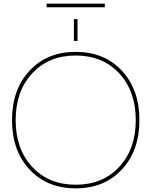

<svg xmlns="http://www.w3.org/2000/svg" viewBox="-20 -1025 832 1055"><path d="M386 -800V-920H406V-800ZM236 -985V-1005H556V-985ZM142.5 -93.5Q46 -197 46 -365Q46 -533 142.5 -636.5Q239 -740 396 -740Q553 -740 649.5 -636.5Q746 -533 746 -365Q746 -197 649.5 -93.5Q553 10 396 10Q239 10 142.5 -93.5ZM157 -108Q248 -10 396 -10Q544 -10 635 -108Q726 -206 726 -365Q726 -524 635 -622Q544 -720 396 -720Q248 -720 157 -622Q66 -524 66 -365Q66 -206 157 -108Z"/></svg>

Font: M PLUS 1p Thin
Style: Regular
Weight: 250
Version: Version 1.062